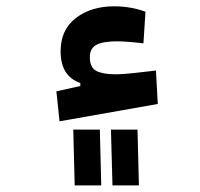

<svg xmlns="http://www.w3.org/2000/svg" viewBox="-20 -363 626 600"><path d="M166 16.1 156.2 -77.6 231 -94.2V-103.5Q169.4 -125 169.4 -202.6Q169.4 -270 217 -306.6Q264.6 -343.3 336.9 -343.3Q364.3 -343.3 389.6 -338.6Q415 -334 434.6 -326.2L428.2 -227.5Q409.2 -230 385.7 -231.9Q362.3 -233.9 346.7 -233.9Q301.8 -233.9 281.2 -222.9Q260.7 -211.9 260.7 -184.6Q260.7 -151.4 281.5 -141.1Q302.2 -130.9 339.4 -130.9Q365.7 -130.9 400.9 -135Q436 -139.2 467.3 -142.6L473.1 -38.1ZM213.4 216.3 209 42H292L296.4 216.3ZM331.5 216.3 326.7 42H409.7L414.1 216.3Z"/></svg>

Font: Cascadia Mono NF SemiBold
Style: Regular
Weight: 600
Monospace: yes
Designer: Aaron Bell
Foundry: Saja Typeworks
Version: Version 2404.023; ttfautohint (v1.8.4)